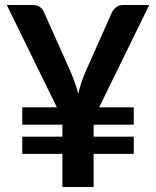

<svg xmlns="http://www.w3.org/2000/svg" viewBox="-20 -743 620 763"><path d="M374 -316.5H511.5V-247.5H352V-200H511.5V-131.5H352V0H228V-131.5H68.5V-200H228V-247.5H68.5V-316.5H206L7 -723H110Q127.5 -723 138.8 -715Q150 -707 155.5 -693L264.5 -449Q273.5 -426.5 280 -407.5Q286.5 -388.5 291 -370Q295 -389 301 -407.8Q307 -426.5 316 -449L424.5 -693Q430 -704.5 441 -713.8Q452 -723 469 -723H573Z"/></svg>

Font: Lato 2
Style: Bold
Weight: 700
Designer: Lukasz Dziedzic with Adam Twardoch and Botio Nikoltchev
Foundry: tyPoland Lukasz Dziedzic
Version: Version 2.015; 2015-08-06; http://www.latofonts.com/